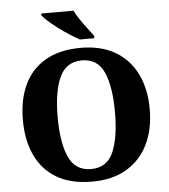

<svg xmlns="http://www.w3.org/2000/svg" viewBox="-61 -986 927 1051"><g transform="rotate(-5 402.5 -460.5)"><path d="M403 10Q286 10 208.5 -36Q131 -82 92.5 -165Q54 -248 54 -359Q54 -470 92.5 -552Q131 -634 209 -679.5Q287 -725 404 -725Q515 -725 592.5 -679.5Q670 -634 710.5 -551.5Q751 -469 751 -358Q751 -247 710.5 -164.5Q670 -82 592.5 -36Q515 10 403 10ZM403 -59Q490 -59 525 -138Q560 -217 560 -358Q560 -499 525 -577.5Q490 -656 404 -656Q318 -656 281.5 -577.5Q245 -499 245 -358Q245 -217 281 -138Q317 -59 403 -59ZM403 -771Q378 -785 347.5 -804.5Q317 -824 288 -846Q259 -868 236.5 -888Q214 -908 205 -921V-931H382Q393 -909 411 -882Q429 -855 449 -829Q469 -803 483 -784V-771Z"/></g></svg>

Font: Noto Serif Tamil ExtraBold
Style: Italic
Weight: 800
Italic angle: -12°
Designer: Indian Type Foundry, Tom Grace, and the Monotype Design Team
Foundry: Monotype Imaging Inc.
Version: Version 2.003; ttfautohint (v1.8.4.7-5d5b)